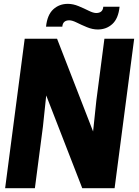

<svg xmlns="http://www.w3.org/2000/svg" viewBox="-20 -982 723 1002"><path d="M519 -946.8H604Q597.7 -885.3 566.4 -856.7Q535.2 -828.1 490.2 -828.1Q462.9 -828.1 433.8 -840.1Q404.8 -852.1 380.9 -864Q356.9 -876 341.8 -876Q307.6 -876 305.2 -842.8H220.2Q226.6 -904.3 257.8 -933.1Q289.1 -961.9 334 -961.9Q361.3 -961.9 390.1 -950Q418.9 -938 442.9 -926Q466.8 -914.1 481.9 -914.1Q516.6 -914.1 519 -946.8ZM108.9 -779.8H277.8L465.8 -295.9L482.9 -458L524.9 -779.8H680.2L578.1 0H409.2L221.2 -483.9L204.1 -321.8L162.1 0H6.8Z"/></svg>

Font: Cooper Hewitt
Style: Bold Italic
Weight: 712
Designer: Village Type and Design LLC
Foundry: Cooper Hewitt Smithsonian Design Museum
Version: 1.000